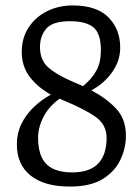

<svg xmlns="http://www.w3.org/2000/svg" viewBox="-20 -677 513 706"><path d="M237 9Q143 9 92.5 -31.5Q42 -72 42 -146Q42 -187 58.5 -221Q75 -255 103.5 -282.5Q132 -310 167 -329Q117 -357 88.5 -395.5Q60 -434 60 -486Q60 -538 85.5 -576.5Q111 -615 153.5 -636Q196 -657 247 -657Q336 -657 379 -613Q422 -569 422 -502Q422 -453 392 -411Q362 -369 316 -345Q372 -315 407.5 -277Q443 -239 443 -178Q443 -133 423 -90Q403 -47 358 -19Q313 9 237 9ZM245 -43Q310 -43 341 -75.5Q372 -108 372 -170Q372 -218 332.5 -246.5Q293 -275 211 -309L199 -314Q159 -285 139.5 -246.5Q120 -208 120 -170Q120 -127 133.5 -98.5Q147 -70 175 -56.5Q203 -43 245 -43ZM285 -360Q318 -387 334.5 -417.5Q351 -448 351 -492Q351 -554 323.5 -576.5Q296 -599 237 -599Q174 -599 150.5 -572Q127 -545 127 -504Q127 -457 156 -430.5Q185 -404 242 -379Q253 -374 264 -369.5Q275 -365 285 -360Z"/></svg>

Font: Faustina Light
Style: Regular
Weight: 300
Designer: Alfonso Garcia
Foundry: http://www.omnibus-type.com
Version: Version 1.200